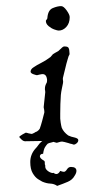

<svg xmlns="http://www.w3.org/2000/svg" viewBox="-20 -465 295 628"><path d="M221 8Q221 8 215 6Q213 6 210 5Q207 4 204 3Q197 1 191 -0.5Q185 -2 183 -2Q179 -2 173 0Q167 2 165 2Q164 2 161.5 1Q159 0 158 0Q155 -1 152 -2Q149 -3 145 -3Q140 -5 133 -4.5Q126 -4 123 -4L62 -3Q56 -3 49.5 -9.5Q43 -16 43 -17Q43 -19 53 -25Q63 -31 64 -31Q66 -31 68 -30.5Q70 -30 73 -29Q81 -27 83 -27Q85 -27 88 -28.5Q91 -30 93 -31Q95 -33 101 -35Q104 -37 106.5 -39.5Q109 -42 110 -44Q114 -55 118 -70Q122 -85 125 -97V-100Q125 -105 123 -113V-116L128 -163Q128 -169 127 -171V-176Q127 -185 133 -195Q134 -198 134 -204Q132 -226 114 -222Q113 -222 112 -221.5Q111 -221 109 -221Q103 -219 101 -219Q99 -219 90 -222Q81 -225 80 -230Q80 -239 90 -245Q100 -252 115 -259.5Q130 -267 143 -277Q145 -278 146.5 -280Q148 -282 149 -283L151 -285Q152 -286 152 -286.5Q152 -287 152 -287L160 -292L169 -297Q170 -297 174 -301Q177 -304 182.5 -309Q188 -314 192 -313Q202 -313 204.5 -308Q207 -303 207 -295Q208 -288 207 -286Q206 -285 204.5 -281.5Q203 -278 201 -270Q197 -257 193.5 -241.5Q190 -226 186 -211Q185 -207 186 -202.5Q187 -198 186 -193Q184 -183 182 -173.5Q180 -164 179 -154Q178 -142 177.5 -124.5Q177 -107 177 -93.5Q177 -80 177 -77Q177 -74 178.5 -64Q180 -54 182 -47Q188 -33 203 -22Q205 -21 208 -20Q211 -19 213 -18L225 -15Q229 -14 232.5 -12Q236 -10 236 -7V-6Q236 -1 231 3.5Q226 8 221 8ZM172 -365Q168 -365 158 -368.5Q148 -372 139 -379.5Q130 -387 130 -397Q130 -398 130.5 -398Q131 -398 131 -399Q135 -403 135 -407Q137 -432 152.5 -438.5Q168 -445 180 -445Q188 -445 198 -431Q208 -417 208 -409Q208 -389 197 -377Q186 -365 172 -365ZM167 143Q157 136 144.5 135.5Q132 135 118 129Q114 127 104.5 121Q95 115 87 101.5Q79 88 79 65Q79 40 96 21Q101 16 105 10Q109 4 116 -2Q121 -6 127.5 -9.5Q134 -13 139 -13Q161 -13 161 -4Q161 -2 150 0.5Q139 3 136 5Q132 9 127.5 16Q123 23 121 38Q112 38 110.5 45Q109 52 123 60Q127 62 126.5 67.5Q126 73 128 76V80Q128 87 135 93Q142 99 151 101Q153 101 154 100.5Q155 100 156 101Q168 110 177 94Q185 97 189 97Q194 97 199 89Q204 81 212 81Q230 81 230 94Q230 101 224 110Q217 123 202 129.5Q187 136 167 143Z"/></svg>

Font: Are You Serious
Style: Regular
Weight: 400
Designer: Robert E. Leuschke
Foundry: Robert E. Leuschke
Version: Version 1.100